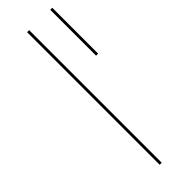

<svg xmlns="http://www.w3.org/2000/svg" viewBox="-245 -719 728 728"><g transform="rotate(-45 119.0 -355.5)"><path d="M105 0V-711H116V0ZM238 -463H227V-709H238Z"/></g></svg>

Font: EauTest Hairline
Style: Regular
Weight: 250
Designer: Christian Thalmann (Catharsis Fonts)
Version: Version 0.001;PS 000.001;hotconv 1.0.88;makeotf.lib2.5.64775